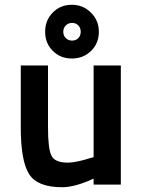

<svg xmlns="http://www.w3.org/2000/svg" viewBox="-20 -773 600 804"><path d="M372 -499H486V0H372V-25Q294 11 240 11Q136 11 101.5 -44.5Q67 -100 67 -238V-499H181V-239Q181 -152 195 -122Q209 -92 263 -92Q283 -92 310 -98Q337 -104 354 -110L372 -115ZM281 -753Q328 -753 361 -720Q394 -687 394 -640Q394 -592 361.5 -560Q329 -528 281 -528Q233 -528 201 -560Q169 -592 169 -640Q169 -688 201 -720.5Q233 -753 281 -753ZM255.5 -666.5Q245 -656 245 -640Q245 -624 255.5 -613.5Q266 -603 282 -603Q298 -603 308 -613.5Q318 -624 318 -640Q318 -656 308 -666.5Q298 -677 282 -677Q266 -677 255.5 -666.5Z"/></svg>

Font: TitilliumText22L Rg
Style: Bold
Weight: 700
Designer: Campivisivi
Foundry: Campivisivi
Version: 1.000